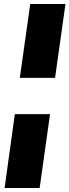

<svg xmlns="http://www.w3.org/2000/svg" viewBox="-20 -832 347 959"><path d="M307 -812 255 -443H79L131 -812ZM230 -262 178 107H3L54 -262Z"/></svg>

Font: Fira Sans Extra Condensed Black
Style: Italic
Weight: 900
Width: 3
Italic angle: -8°
Designer: Carrois Corporate & Edenspiekermann AG
Foundry: Carrois Corporate GbR & Edenspiekermann AG
Version: Version 4.203